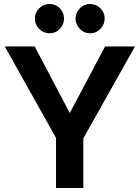

<svg xmlns="http://www.w3.org/2000/svg" viewBox="-20 -943 700 963"><path d="M154 -710 330 -376 507 -710H657L398 -249V0H261V-251L4 -710ZM155 -850Q155 -880 176.5 -901.5Q198 -923 229 -923Q259 -923 280 -901.5Q301 -880 301 -850Q301 -820 280 -798Q259 -776 228 -776Q198 -776 176.5 -798Q155 -820 155 -850ZM359 -850Q359 -880 380.5 -901.5Q402 -923 431 -923Q462 -923 483.5 -901.5Q505 -880 505 -850Q505 -820 483.5 -798Q462 -776 431 -776Q402 -776 380.5 -798Q359 -820 359 -850Z"/></svg>

Font: Rising Sun
Style: Bold
Weight: 700
Designer: Matt McInerney, Pablo Impallari, Rodrigo Fuenzalida (Raleway font), Stephen Hutchings (Greek), Cristiano Sobral (main ch
Foundry: The Rising Sun Project Authors
Version: Version 4.327; ttfautohint (v1.8.4.7-5d5b-dirty)